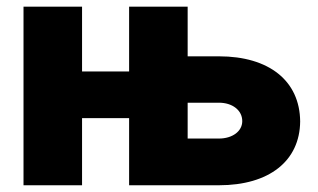

<svg xmlns="http://www.w3.org/2000/svg" viewBox="-20 -550 943 570"><path d="M49.8 0H223.6V-199.2H363.3V0H629.9C779.3 0 870.1 -72.3 871.1 -189.5C870.1 -309.6 779.3 -382.8 629.9 -382.8H537.1V-530.3H363.3V-337.9H223.6V-530.3H49.8ZM537.1 -138.7V-245.1H629.9C669.9 -245.1 699.2 -222.7 699.2 -190.4C699.2 -160.2 669.9 -138.7 629.9 -138.7Z"/></svg>

Font: Pretendard Black
Style: Regular
Weight: 900
Designer: Base glyphs from Inter by Rasmus Andersson; Hangeul glyphs from Noto Sans CJK(Source Han Sans) by Jang Soo-young and Kan
Foundry: Kil Hyung-jin
Version: Version 1.309;Glyphs 3.2 (3225)